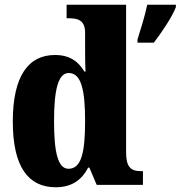

<svg xmlns="http://www.w3.org/2000/svg" viewBox="-20 -780 762 810"><path d="M215 10C283 10 325 -21 352 -73H357L388 0H583V-58H575C532 -58 512 -75 512 -137V-760H261V-703H269C307 -703 339 -696 339 -642V-590C339 -551 339 -508 341 -478H336C312 -518 277 -548 212 -548C100 -548 34 -460 34 -267C34 -75 100 10 215 10ZM560 -613V-600H629C662 -643 706 -708 722 -750V-760H601C593 -718 572 -651 560 -613ZM269 -68C225 -68 208 -135 208 -268C208 -400 225 -472 270 -472C323 -472 339 -400 339 -269C339 -136 323 -68 269 -68Z"/></svg>

Font: Noto Serif Khmer Condensed Black
Style: Regular
Weight: 900
Width: 3
Designer: Danh Hong and the Monotype Design Team
Foundry: Monotype Imaging Inc.
Version: Version 2.004